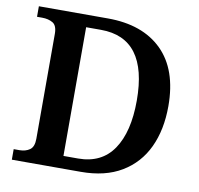

<svg xmlns="http://www.w3.org/2000/svg" viewBox="-79 -797 911 880"><g transform="rotate(10 376.0 -357.0)"><path d="M32 0V-49H59Q87 -49 106.5 -62.5Q126 -76 126 -114V-602Q126 -641 105.5 -653Q85 -665 56 -665H32V-714H353Q515 -714 605.5 -625Q696 -536 696 -366Q696 -256 657.5 -174Q619 -92 542.5 -46Q466 0 353 0ZM330 -58Q439 -58 494 -139Q549 -220 549 -366Q549 -657 331 -657H262V-58Z"/></g></svg>

Font: Noto Serif Telugu SemiBold
Style: Regular
Weight: 600
Designer: Jelle Bosma - Monotype Design Team
Foundry: Monotype Imaging Inc.
Version: Version 2.005; ttfautohint (v1.8.4.7-5d5b)